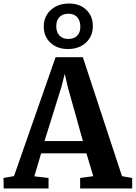

<svg xmlns="http://www.w3.org/2000/svg" viewBox="-33 -1073 772 1093"><path d="M46.7 -70.4 283.5 -747.4H438.6L661.5 -70L719.5 -59.9V0H423.3V-59.9L498.1 -70L459 -200H201.1L162.4 -69.2L243.3 -59.9V0H-12.2L-12.9 -59.9ZM439 -270 352.8 -578 335.7 -653 316.2 -576.8 220.3 -270ZM354.2 -793.9Q292.1 -793.9 253.7 -830.1Q215.4 -866.3 216.1 -923.8Q217.2 -981.3 257.2 -1017.1Q297.2 -1052.9 360 -1052.9Q421 -1052.9 458.6 -1016.7Q496.2 -980.6 495.5 -923Q495.1 -865.9 455.9 -829.9Q416.6 -793.9 354.2 -793.9ZM356 -851.2Q388.1 -851.2 406.2 -869.6Q424.3 -888 424.3 -920.8Q424.3 -955.8 406.4 -975.4Q388.5 -994.9 356.7 -994.9Q324.2 -994.9 305.8 -976.1Q287.3 -957.3 287.3 -923.8Q287.3 -889.5 305.6 -870.4Q323.9 -851.2 356 -851.2Z"/></svg>

Font: Merriweather Light
Style: Regular
Weight: 300
Designer: Eben Sorkin
Foundry: Eben Sorkin
Version: Version 2.100